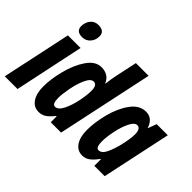

<svg xmlns="http://www.w3.org/2000/svg" viewBox="-139 -1092 1430 1430"><g transform="rotate(45 576.5 -377.0)"><path d="M130 -667Q130 -705 152.5 -734.5Q175 -764 217 -764Q247 -764 264 -750.5Q281 -737 281 -710Q281 -669 256 -641Q231 -613 193 -613Q130 -613 130 -667ZM109 -548H242L126 0H-8Z M248 -150Q248 -227 272.5 -323.5Q297 -420 344 -489Q391 -558 455 -558Q490 -558 517.5 -541.5Q545 -525 558 -492H561Q568 -551 575 -582L613 -760H747L585 0H476V-62H472Q441 -24 416 -7Q391 10 357 10Q306 10 277 -33Q248 -76 248 -150ZM525 -379Q525 -441 489 -441Q459 -441 435.5 -390.5Q412 -340 399.5 -274Q387 -208 387 -168Q387 -104 416 -104Q449 -104 473.5 -153Q498 -202 511.5 -268Q525 -334 525 -379Z M707 -150Q707 -230 731.5 -326Q756 -422 805 -490Q854 -558 923 -558Q992 -558 1017 -481H1019L1044 -548H1161L1044 0H935V-69H931Q903 -30 876.5 -10Q850 10 816 10Q765 10 736 -33Q707 -76 707 -150ZM966 -257Q984 -335 984 -380Q984 -410 974.5 -425.5Q965 -441 948 -441Q920 -441 896.5 -393.5Q873 -346 859.5 -280.5Q846 -215 846 -169Q846 -104 875 -104Q907 -104 928.5 -148Q950 -192 966 -257Z"/></g></svg>

Font: Noto Sans Display Ex Bold Cond
Style: Italic
Weight: 800
Width: 3
Italic angle: -12°
Designer: Monotype Design team
Foundry: Monotype Imaging Inc.
Version: Version 1.000